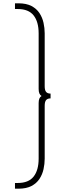

<svg xmlns="http://www.w3.org/2000/svg" viewBox="-20 -880 424 1160"><path d="M70.5 260H91Q139 260 170 243.8Q201 227.5 218.5 200.8Q236 174 243 142Q250 110 250 79V-241Q250 -265 258.5 -275.2Q267 -285.5 285.5 -285.5V-314.5Q267 -314.5 258.5 -324.8Q250 -335 250 -359V-679Q250 -710 243 -742Q236 -774 218.5 -800.8Q201 -827.5 170 -843.8Q139 -860 91 -860H70.5V-825.5H87Q152.5 -825.5 183 -787Q213.5 -748.5 213.5 -678V-342.5Q213.5 -310 231 -300Q213.5 -290 213.5 -257.5V78Q213.5 148.5 183 187Q152.5 225.5 87 225.5H70.5Z"/></svg>

Font: Spartan ExtraLight
Style: Regular
Weight: 200
Designer: Matt Bailey, Mirko Velimirovic
Foundry: Matt Bailey
Version: Version 1.003; ttfautohint (v1.8.3)